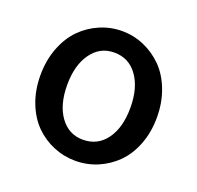

<svg xmlns="http://www.w3.org/2000/svg" viewBox="-106 -677 825 803"><g transform="rotate(20 306.5 -275.5)"><path d="M47.9 -274.4Q47.9 -340.8 69.3 -396.5Q90.8 -452.1 126.5 -488.3Q162.1 -524.4 209 -544.4Q255.9 -564.5 307.1 -564.5Q358.4 -564.5 404.8 -544.4Q451.2 -524.4 487.3 -488.3Q523.4 -452.1 544.9 -396.5Q566.4 -340.8 566.4 -274.4Q566.4 -208 544.9 -152.8Q523.4 -97.7 487.3 -62Q451.2 -26.4 404.8 -6.8Q358.4 12.7 307.1 12.7Q255.9 12.7 209 -6.8Q162.1 -26.4 126.5 -62Q90.8 -97.7 69.3 -152.8Q47.9 -208 47.9 -274.4ZM306.6 -81.1Q372.1 -81.1 410.2 -133.8Q448.2 -186.5 448.2 -274.4Q448.2 -362.3 410.2 -415.5Q372.1 -468.8 306.6 -468.8Q243.2 -468.8 205.1 -415.5Q167 -362.3 167 -274.4Q167 -186.5 205.1 -133.8Q243.2 -81.1 306.6 -81.1Z"/></g></svg>

Font: Gen Jyuu GothicL Medium
Style: Regular
Weight: 500
Designer: [Source Han Sans]
Ryoko NISHIZUKA  (kana & ideographs); Paul D. Hunt (Latin, Greek & Cyrillic); Wenlong ZHANG  (bopomofo
Version: Version 1.002.20150607